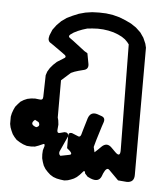

<svg xmlns="http://www.w3.org/2000/svg" viewBox="-59 -629 609 752"><g transform="rotate(5 245.5 -252.5)"><path d="M86.9 -145.5Q64.5 -127 93.8 -117.2Q111.3 -122.1 101.6 -137.7ZM330.1 -39.1 345.7 -53.7 354.5 -62.5Q375 -83 394.5 -63.5L411.1 -46.9Q431.6 -26.4 431.6 -55.7L426.8 -471.7L419.9 -480.5L410.2 -490.2L397.5 -499L381.8 -506.8L363.3 -513.7L342.8 -518.6L322.3 -521.5L300.8 -522.5L280.3 -521.5L259.8 -519.5L241.2 -513.7L223.6 -506.8L208 -499L195.3 -490.2Q186.5 -482.4 195.3 -476.6L209 -466.8L255.9 -430.7L268.6 -422.9L276.4 -380.9Q279.3 -360.4 258.8 -356.4L240.2 -351.6L224.6 -346.7L210.9 -340.8L174.8 -308.6V-162.1L177.7 -151.4L179.7 -134.8L177.7 -112.3Q177.7 -98.6 191.4 -103.5L206.1 -107.4Q221.7 -108.4 221.7 -92.8L193.4 -30.3Q190.4 -19.5 198.2 -13.7L232.4 -20.5Q251 -23.4 221.7 -45.9V-94.7Q221.7 -108.4 235.4 -106.4L256.8 -97.7Q268.6 -90.8 272.5 -103.5L278.3 -124L292 -169.9Q301.8 -197.3 329.1 -188.5L345.7 -182.6Q361.3 -176.8 355.5 -159.2L349.6 -141.6L333 -87.9L328.1 -70.3L325.2 -59.6ZM191.4 76.2 177.7 71.3 165 63.5 154.3 53.7 144.5 43 136.7 30.3 131.8 16.6 127.9 2 127 -13.7 127.9 -29.3 132.8 -45.9Q134.8 -58.6 123 -51.8L109.4 -45.9L95.7 -41L80.1 -40L63.5 -41L48.8 -45.9L35.2 -52.7L22.5 -60.5L12.7 -71.3L4.9 -82L-1 -94.7L-5.9 -107.4L-8.8 -121.1V-134.8V-149.4L-5.9 -163.1L-1 -176.8L4.9 -189.5L13.7 -200.2L23.4 -210.9L36.1 -218.8L49.8 -224.6L64.5 -227.5L80.1 -228.5L96.7 -226.6Q111.3 -223.6 111.3 -238.3L113.3 -323.2L118.2 -337.9L127 -352.5L138.7 -366.2L152.3 -378.9L175.8 -393.6Q192.4 -401.4 177.7 -411.1L160.2 -423.8L124 -449.2Q111.3 -455.1 112.3 -468.8L114.3 -479.5L124 -502.9L138.7 -522.5L155.3 -539.1L175.8 -553.7L198.2 -564.5L221.7 -574.2L247.1 -581.1L273.4 -585L300.8 -585.9L328.1 -585L355.5 -581.1L381.8 -574.2L406.2 -564.5L428.7 -553.7L449.2 -540L467.8 -522.5L481.4 -502.9L491.2 -480.5L495.1 -464.8V36.1Q495.1 65.4 465.8 65.4L431.6 62.5L393.6 24.4Q382.8 13.7 371.1 40L366.2 52.7Q355.5 77.1 324.2 64.5L311.5 58.6L300.8 46.9Q298.8 30.3 289.1 43.9L280.3 53.7L269.5 63.5L258.8 70.3L247.1 75.2L235.4 79.1L221.7 81.1L206.1 79.1Z"/></g></svg>

Font: B2 Hana
Style: Regular
Weight: 500
Version: 2020-08-05; (max)